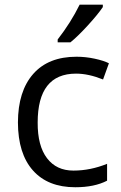

<svg xmlns="http://www.w3.org/2000/svg" viewBox="-20 -786 516 816"><path d="M140.1 -265.1Q139.6 -166.5 179.7 -113.8Q219.7 -61 292 -61Q364.3 -61 435.1 -89.8V-18.1Q381.3 9.8 299.8 9.8Q183.6 9.8 120.1 -61.5Q56.6 -132.8 56.2 -265.6Q56.6 -398.4 121.1 -471.7Q185.5 -544.9 305.2 -544.9Q343.8 -544.9 382.3 -536.6Q420.9 -528.3 442.9 -517.1L418 -448.2Q356 -473.1 303.2 -473.1Q140.1 -473.1 140.1 -265.1ZM417 -766.1V-755.9Q395.5 -724.1 353 -677.7Q310.5 -631.3 279.3 -606H225.1V-618.2Q281.2 -690.4 318.4 -766.1Z"/></svg>

Font: OpenSans-Regular
Style: Regular
Weight: 400
Foundry: Ascender Corporation
Version: Version 1.10